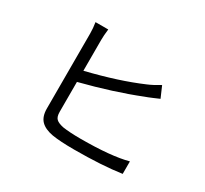

<svg xmlns="http://www.w3.org/2000/svg" viewBox="-153 -995 1306 1222"><g transform="rotate(30 500.0 -383.5)"><path d="M313.5 -379.9V-160.2Q313.5 -124 329.1 -108.9Q344.7 -93.8 382.8 -85.9Q434.6 -78.1 514.6 -78.1Q738.3 -78.1 858.4 -110.4V-18.6Q717.8 2 511.7 2Q410.2 2 350.6 -7.8Q291 -18.6 261.7 -48.8Q232.4 -79.1 232.4 -137.7V-688.5Q232.4 -727.5 225.6 -768.6H319.3Q313.5 -721.7 313.5 -688.5V-461.9Q542 -517.6 705.1 -587.9Q743.2 -603.5 793 -633.8L828.1 -552.7Q819.3 -548.8 785.2 -534.2Q751 -519.5 733.4 -513.7Q549.8 -440.4 313.5 -379.9Z"/></g></svg>

Font: Gen Shin Gothic Monospace Regular
Style: Regular
Weight: 400
Designer: [Source Han Sans]
Ryoko NISHIZUKA  (kana & ideographs); Paul D. Hunt (Latin, Greek & Cyrillic); Wenlong ZHANG  (bopomofo
Version: Version 1.002.20150607